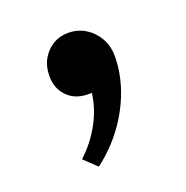

<svg xmlns="http://www.w3.org/2000/svg" viewBox="-74 -929 457 472"><g transform="rotate(-20 155.0 -692.5)"><path d="M76.2 -556.2Q107.9 -585 128.9 -623Q149.9 -661.1 154.8 -701.2H145Q112.3 -701.2 91.6 -721.7Q70.8 -742.2 70.8 -775.9Q70.8 -800.3 81.3 -819.1Q91.8 -837.9 109.6 -848.9Q127.4 -859.9 149.9 -859.9Q175.3 -859.9 195.3 -847.4Q215.3 -835 227.1 -814Q238.8 -793 238.8 -767.1Q238.8 -723.1 222.9 -678.5Q207 -633.8 177.7 -594.2Q148.4 -554.7 108.9 -524.9Z"/></g></svg>

Font: BIZ UDPMincho
Style: Bold
Weight: 700
Designer: TypeBank Co., Ltd.
Foundry: Morisawa Inc.
Version: Version 1.06